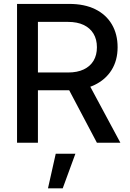

<svg xmlns="http://www.w3.org/2000/svg" viewBox="-20 -748 681 1006"><path d="M69.3 0V-727.5H342.8Q422.4 -727.5 479 -699.7Q535.6 -671.9 565.9 -620.6Q596.2 -569.3 596.2 -500.5Q596.2 -431.6 564.5 -380.9Q532.7 -330.1 474.6 -302.5Q416.5 -274.9 336.9 -274.9H132.3V-368.2H336.9Q385.3 -368.2 418.9 -384.3Q452.6 -400.4 470.2 -429.9Q487.8 -459.5 487.8 -500.5Q487.8 -541.5 470 -571.3Q452.1 -601.1 418.5 -617.2Q384.8 -633.3 335.9 -633.3H178.7V0ZM487.8 0 314.5 -328.1H434.6L610.8 0ZM231.4 238.8 272 57.6H375L308.6 238.8Z"/></svg>

Font: Inter 28pt Medium
Style: Regular
Weight: 500
Designer: Rasmus Andersson
Foundry: rsms
Version: Version 4.001;git-66647c0bb